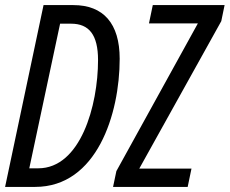

<svg xmlns="http://www.w3.org/2000/svg" viewBox="-20 -734 902 754"><path d="M0 0H118C360 0 450 -286 450 -503C450 -642 386 -714 268 -714H151ZM424 0H717L732 -72H527L849 -651L862 -714H580L565 -642H757L437 -62ZM130 -73H95L216 -641H259C330 -641 365 -597 365 -498C365 -319 296 -73 130 -73Z"/></svg>

Font: Noto Sans ExtraCondensed
Style: Italic
Weight: 400
Width: 2
Italic angle: -12°
Designer: Monotype Design Team
Foundry: Monotype Imaging Inc.
Version: Version 2.013